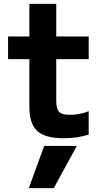

<svg xmlns="http://www.w3.org/2000/svg" viewBox="-20 -710 540 1000"><path d="M260 270H130L210 50H380ZM311 10Q216 10 174.5 -27.5Q133 -65 133 -153V-402H22V-520H133V-690H273V-520H442V-402H273V-187Q273 -143 287.5 -127.5Q302 -112 343 -112Q370 -112 395.5 -117Q421 -122 442 -131V-9Q410 1 378 5.5Q346 10 311 10Z"/></svg>

Font: M PLUS Code Latin
Style: Bold
Weight: 700
Designer: Coji Morishita
Foundry: UNDERFOREST DESIGN
Version: Version 1.002; ttfautohint (v1.8.3)